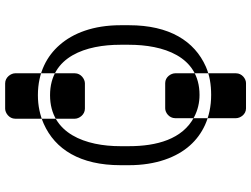

<svg xmlns="http://www.w3.org/2000/svg" viewBox="-132 -716 952 727"><g transform="rotate(-90 343.5 -352.0)"><path d="M392 -506C408 -506 430 -521 430 -544V-770C430 -786 415 -808 392 -808H296C280 -808 258 -793 258 -770V-544C258 -528 273 -506 296 -506ZM393 104C409 104 430 89 430 66V-164C430 -180 416 -202 393 -202H297C281 -202 260 -187 260 -164V66C260 82 274 104 297 104ZM612 -339C612 -186 552 -91 455 -48C423 -34 388 -28 348 -28C261 -28 198 -62 157 -108C112 -158 82 -237 82 -339V-371C82 -524 142 -619 239 -662C271 -676 307 -684 347 -684C434 -684 496 -649 537 -602C582 -551 612 -474 612 -371ZM348 -72C496 -72 538 -212 538 -339V-372C538 -500 495 -638 347 -638C200 -638 154 -501 154 -372V-339C154 -235 180 -136 265 -92C290 -79 318 -72 348 -72Z"/></g></svg>

Font: Asimov Print
Style: E
Weight: 500
Designer: Google
Version: Version 2.000980; 2014